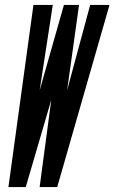

<svg xmlns="http://www.w3.org/2000/svg" viewBox="-20 -755 462 775"><path d="M140 0H211L422 -735H344C315 -627 280 -499 251 -391L299 -735H238L140 -390L193 -735H115L14 0H84L187 -352Z"/></svg>

Font: League Gothic Condensed Italic
Style: Regular
Weight: 400
Width: 3
Designer: Tyler Finck
Foundry: The League of Moveable Type
Version: Version 1.001;PS 001.001;hotconv 1.0.56;makeotf.lib2.0.21325